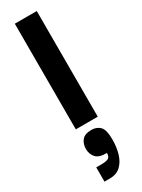

<svg xmlns="http://www.w3.org/2000/svg" viewBox="-223 -587 656 886"><g transform="rotate(-30 105.5 -144.0)"><path d="M47 0V-563H164V0ZM41 275V199H68Q95 199 106 192.5Q117 186 117 166Q75 167 58.5 148Q42 129 42 102Q42 75 57 56.5Q72 38 108 38Q135 38 152.5 55Q170 72 170 125Q170 165 160 199Q150 233 128 254Q106 275 69 275Z"/></g></svg>

Font: Darker Grotesque Light ExtraBold
Style: Regular
Weight: 800
Version: Version 1.000;gftools[0.9.28]